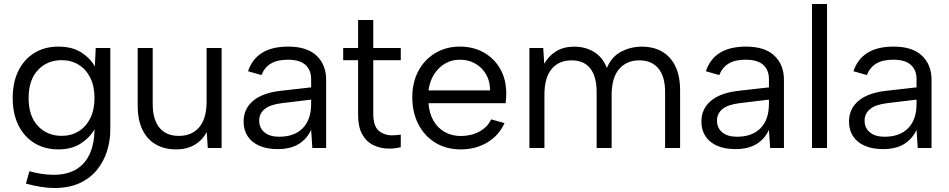

<svg xmlns="http://www.w3.org/2000/svg" viewBox="-20 -740 4744 960"><path d="M109.8 178 127 116.2Q160 125.2 190.2 129.6Q220.5 134 246.8 134Q316.3 134 361.3 106.6Q406.4 79.2 429.2 28.2Q452 -22.8 452.7 -94Q429.7 -52.4 384.1 -22.7Q338.4 7 271.8 7Q203.5 7 151.9 -24.7Q100.3 -56.5 71.9 -114Q43.5 -171.5 43.5 -250Q43.5 -328.5 71.9 -386Q100.3 -443.5 151.9 -475.3Q203.5 -507 271.8 -507Q339.9 -507 385.6 -478.2Q431.2 -449.4 454.2 -407.5L458.7 -500H531.5V-91.6Q531.5 -35.8 514.7 16.6Q497.9 69 464.1 110.4Q430.2 151.8 377.5 175.9Q324.7 200 252 200Q221.3 200 185.5 194.5Q149.8 189 109.8 178ZM288.7 -60.8Q336.3 -60.8 373.2 -83.6Q410.2 -106.3 431.3 -148.6Q452.5 -190.9 452.5 -250Q452.5 -309.3 431.3 -351.5Q410.2 -393.7 373.2 -416.4Q336.3 -439.2 288.7 -439.2Q215.9 -439.2 169.4 -389.5Q123 -339.8 123 -250Q123 -159.9 169.4 -110.3Q215.9 -60.8 288.7 -60.8Z M1088 -500V0H1018.9L1013.7 -80Q992.5 -39.4 953.6 -16.2Q914.7 7 860.1 7Q803.1 7 759.9 -17.4Q716.8 -41.7 692.7 -90.3Q668.5 -138.8 668.5 -212V-500H743.5V-220.7Q743.5 -142.6 777.2 -101.6Q810.9 -60.5 874.5 -60.5Q939.1 -60.5 976 -103.7Q1013 -146.9 1013 -232.1V-500Z M1368.3 5.5Q1315 5.5 1276.9 -11.1Q1238.8 -27.7 1218.4 -58.6Q1198 -89.5 1198 -132.5Q1198 -195.2 1245.2 -235.6Q1292.3 -275.9 1385.6 -286.2L1535.7 -303.2V-344.7Q1535.7 -389.6 1507.3 -415.5Q1478.8 -441.5 1418.8 -441.5Q1366.4 -441.5 1334.3 -422.1Q1302.1 -402.6 1287.3 -364.6L1220.3 -383.8Q1240.3 -444.3 1290.1 -475.6Q1340 -507 1421.2 -507Q1515.2 -507 1563 -461.5Q1610.7 -416 1610.7 -340.8V0H1541.7L1535.7 -91Q1514.5 -44.9 1473.4 -19.7Q1432.4 5.5 1368.3 5.5ZM1375.7 -56.3Q1452.1 -56.3 1493.9 -99.2Q1535.7 -142.2 1535.7 -220.5V-241.9L1390.5 -224.4Q1331.4 -217.4 1303.7 -195Q1276 -172.5 1276 -136.5Q1276 -100.1 1302.5 -78.2Q1328.9 -56.3 1375.7 -56.3Z M1983.9 -4.5Q1972.4 -0.7 1956.9 1.1Q1941.4 3 1925.9 3Q1882.9 3 1847.6 -13.9Q1812.2 -30.7 1791.4 -67.9Q1770.5 -105 1770.5 -165.2V-438.9H1696V-500H1770.5V-640H1846.3V-500H1983.9V-438.9H1846.3V-172.7Q1846.3 -110.1 1873.4 -86.7Q1900.6 -63.3 1941.1 -63.3Q1949.9 -63.3 1962.1 -64.4Q1974.4 -65.5 1983.9 -66.8Z M2284 7Q2212.3 7 2157.6 -26Q2103 -59 2072.3 -118Q2041.5 -177 2041.5 -254.3Q2041.5 -328.3 2072 -385.3Q2102.5 -442.3 2156.4 -474.6Q2210.3 -507 2278.8 -507Q2347.2 -507 2399.5 -477.3Q2451.7 -447.5 2481.5 -394.9Q2511.2 -342.3 2511.2 -273.1Q2511.2 -262.3 2510.5 -249.7Q2509.7 -237.1 2508.2 -223.9H2122.5Q2125.8 -174.8 2146.7 -137.7Q2167.6 -100.6 2203.2 -80.3Q2238.9 -60 2284 -60Q2336.3 -60 2377.4 -82.4Q2418.4 -104.9 2435.7 -143.2L2502.5 -124.5Q2475.2 -63 2416.9 -28Q2358.5 7 2284 7ZM2122.5 -287.9H2430.2Q2430.7 -332.8 2411 -367.5Q2391.2 -402.1 2356.9 -421.8Q2322.6 -441.5 2278.8 -441.5Q2237.9 -441.5 2204.5 -421.7Q2171.1 -401.9 2149.7 -367.4Q2128.3 -333 2122.5 -287.9Z M2627.1 0V-500H2696.1L2701.3 -421Q2722.5 -459.9 2760.1 -483.3Q2797.6 -506.7 2851.2 -506.7Q2906.2 -506.7 2949.7 -480.6Q2993.3 -454.4 3014.5 -400.1Q3036.7 -455.2 3084.6 -481Q3132.5 -506.7 3189.8 -506.7Q3246.5 -506.7 3289.3 -482.7Q3332 -458.7 3356.3 -410Q3380.5 -361.2 3380.5 -287.7V0H3305.5V-279Q3305.5 -357.1 3272 -397.7Q3238.4 -438.2 3176.4 -438.2Q3113 -438.2 3075.6 -394.8Q3038.2 -351.3 3038.2 -265.7V0H2963.2V-279Q2963.2 -357.1 2931.5 -397.7Q2899.8 -438.2 2837.5 -438.2Q2773.9 -438.2 2738 -394.8Q2702.1 -351.3 2702.1 -265.7V0Z M3657.3 5.5Q3604 5.5 3565.9 -11.1Q3527.8 -27.7 3507.4 -58.6Q3487 -89.5 3487 -132.5Q3487 -195.2 3534.2 -235.6Q3581.3 -275.9 3674.6 -286.2L3824.7 -303.2V-344.7Q3824.7 -389.6 3796.3 -415.5Q3767.8 -441.5 3707.8 -441.5Q3655.4 -441.5 3623.3 -422.1Q3591.1 -402.6 3576.3 -364.6L3509.3 -383.8Q3529.3 -444.3 3579.1 -475.6Q3629 -507 3710.2 -507Q3804.2 -507 3852 -461.5Q3899.7 -416 3899.7 -340.8V0H3830.7L3824.7 -91Q3803.5 -44.9 3762.4 -19.7Q3721.4 5.5 3657.3 5.5ZM3664.7 -56.3Q3741.1 -56.3 3782.9 -99.2Q3824.7 -142.2 3824.7 -220.5V-241.9L3679.5 -224.4Q3620.4 -217.4 3592.7 -195Q3565 -172.5 3565 -136.5Q3565 -100.1 3591.5 -78.2Q3617.9 -56.3 3664.7 -56.3Z M4040.1 0V-720H4115.1V0Z M4395.3 5.5Q4342 5.5 4303.9 -11.1Q4265.8 -27.7 4245.4 -58.6Q4225 -89.5 4225 -132.5Q4225 -195.2 4272.2 -235.6Q4319.3 -275.9 4412.6 -286.2L4562.7 -303.2V-344.7Q4562.7 -389.6 4534.3 -415.5Q4505.8 -441.5 4445.8 -441.5Q4393.4 -441.5 4361.3 -422.1Q4329.1 -402.6 4314.3 -364.6L4247.3 -383.8Q4267.3 -444.3 4317.1 -475.6Q4367 -507 4448.2 -507Q4542.2 -507 4590 -461.5Q4637.7 -416 4637.7 -340.8V0H4568.7L4562.7 -91Q4541.5 -44.9 4500.4 -19.7Q4459.4 5.5 4395.3 5.5ZM4402.7 -56.3Q4479.1 -56.3 4520.9 -99.2Q4562.7 -142.2 4562.7 -220.5V-241.9L4417.5 -224.4Q4358.4 -217.4 4330.7 -195Q4303 -172.5 4303 -136.5Q4303 -100.1 4329.5 -78.2Q4355.9 -56.3 4402.7 -56.3Z"/></svg>

Font: Envelope Sans Variable
Style: Regular
Weight: 500
Designer: Andreas Rasmussen / Norman Anderson
Foundry: mail.de GmbH
Version: Version 1.150